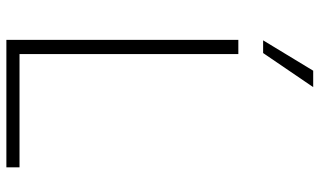

<svg xmlns="http://www.w3.org/2000/svg" viewBox="-220 -782 1002 602"><g transform="rotate(90 281.0 -481.0)"><path d="M105.1 0H504.6V-41.2H149.5V-727.3H105.1ZM106.5 -805H146.3L253.2 -962H201.7Z"/></g></svg>

Font: Karasuma Gothic
Style: Thin
Weight: 200
Designer: Rasmus Andersson / Ryoko Ishizuka
Foundry: rsms
Version: Version 1.00